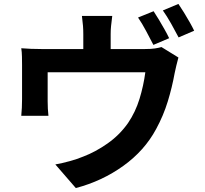

<svg xmlns="http://www.w3.org/2000/svg" viewBox="-20 -885 1040 975"><path d="M839 -691 759 -657Q743 -688 722 -727.5Q701 -767 681 -796L760 -828Q772 -810 787 -785Q802 -760 816 -735Q830 -710 839 -691ZM542 -636H717Q748 -636 767 -639Q786 -642 800 -646L886 -593Q881 -576 875.5 -552Q870 -528 867 -514Q854 -442 832 -370Q810 -298 773 -230Q714 -120 606 -42.5Q498 35 365 70L261 -50Q295 -56 333.5 -66.5Q372 -77 403 -90Q464 -113 525.5 -156Q587 -199 630 -260Q668 -316 688.5 -383Q709 -450 718 -518H222V-371Q222 -354 223 -333Q224 -312 226 -297H88Q90 -316 91 -338.5Q92 -361 92 -381V-555Q92 -572 91.5 -597Q91 -622 88 -640Q114 -638 138 -637Q162 -636 190 -636H403V-712Q403 -734 401.5 -753Q400 -772 396 -804H550Q546 -772 544 -753Q542 -734 542 -712ZM807 -832 886 -865Q899 -846 914.5 -821Q930 -796 944 -771Q958 -746 966 -729L887 -695Q871 -726 849 -765Q827 -804 807 -832Z"/></svg>

Font: Noto IKEA Simplified Chinese
Style: Bold
Weight: 700
Designer: Monotype Design Team
Foundry: Monotype Imaging Inc.
Version: Version 1.100